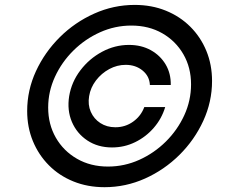

<svg xmlns="http://www.w3.org/2000/svg" viewBox="-20 -759 955 790"><path d="M264.6 -363.3Q274.4 -421.9 310.8 -469.7Q347.2 -517.6 399.9 -545.9Q452.6 -574.2 510.7 -574.2Q561.5 -574.2 600.6 -552.5Q639.6 -530.8 661.6 -493.7Q683.6 -456.5 682.6 -409.2H596.7Q595.2 -445.3 566.7 -468.8Q538.1 -492.2 497.1 -492.2Q461.9 -492.2 429.7 -474.9Q397.5 -457.5 375 -428.2Q352.5 -398.9 346.7 -363.3Q340.8 -328.1 353.5 -299.1Q366.2 -270 392.8 -252.7Q419.4 -235.4 454.6 -235.4Q495.6 -235.4 527.8 -258.5Q560.1 -281.7 573.7 -318.4H659.7Q645.5 -271 613 -233.4Q580.6 -195.8 536.1 -174.1Q491.7 -152.3 440.9 -152.3Q382.8 -152.3 339.6 -180.9Q296.4 -209.5 275.9 -257.3Q255.4 -305.2 264.6 -363.3ZM410.2 11.2Q340.3 11.2 282 -12.5Q223.6 -36.1 181.2 -78.9Q138.7 -121.6 115.2 -178.7Q91.8 -235.8 91.8 -302.2Q91.8 -387.7 127.9 -466.1Q164.1 -544.4 226.1 -606Q288.1 -667.5 367.7 -703.1Q447.3 -738.8 534.2 -738.8Q604 -738.8 662.4 -715.1Q720.7 -691.4 763.2 -648.9Q805.7 -606.4 829.1 -549.6Q852.5 -492.7 852.5 -425.8Q852.5 -340.3 816.4 -261.7Q780.3 -183.1 718.3 -121.6Q656.2 -60.1 576.7 -24.4Q497.1 11.2 410.2 11.2ZM424.3 -73.7Q491.7 -73.7 553 -101.3Q614.3 -128.9 662.4 -176.5Q710.4 -224.1 738.3 -284.9Q766.1 -345.7 766.1 -412.1Q766.1 -481 734.6 -535.6Q703.1 -590.3 647.7 -622.1Q592.3 -653.8 520.5 -653.8Q453.1 -653.8 391.6 -626.2Q330.1 -598.6 282 -551Q233.9 -503.4 206.1 -442.9Q178.2 -382.3 178.2 -316.4Q178.2 -247.6 209.7 -192.6Q241.2 -137.7 296.9 -105.7Q352.5 -73.7 424.3 -73.7Z"/></svg>

Font: Inter Variable
Style: Italic
Weight: 400
Italic angle: -9.39999°
Designer: Rasmus Andersson
Foundry: rsms
Version: Version 4.001;git-9221beed3